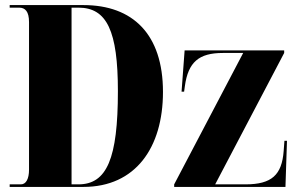

<svg xmlns="http://www.w3.org/2000/svg" viewBox="-20 -734 1157 754"><path d="M18 0H308C512 0 620 -154 620 -373C620 -600 501 -714 308 -714H18V-704H55C79 -704 94 -689 94 -647V-68C94 -31 82 -10 62 -10H18ZM288 -10H261V-704H288C400 -704 443 -612 443 -376C443 -112 400 -10 288 -10ZM664 0H1101L1107 -181H1097L1094 -141C1087 -47 1047 -10 944 -10H825L1096 -526V-536H705L693 -374H703L706 -396C719 -490 761 -526 855 -526H935L664 -10Z"/></svg>

Font: Noto Serif Display ExtraCondensed Black
Style: Regular
Weight: 900
Width: 2
Designer: Monotype Design Team
Foundry: Monotype Imaging Inc.
Version: Version 2.009